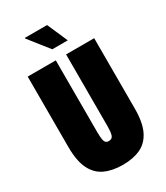

<svg xmlns="http://www.w3.org/2000/svg" viewBox="-218 -978 939 1083"><g transform="rotate(-30 251.5 -436.5)"><path d="M333 -752H232L130 -881L131 -885H275ZM252 12Q185 12 136 -10.5Q87 -33 61 -86Q35 -139 35 -230V-688H218V-220Q218 -185 223 -164.5Q228 -144 250 -144Q273 -144 279 -164.5Q285 -185 285 -220V-688H468V-230Q468 -139 442 -86Q416 -33 368 -10.5Q320 12 252 12Z"/></g></svg>

Font: Archivo ExtraCondensed Black
Style: Regular
Weight: 900
Width: 2
Designer: Hector Gatti
Foundry: Omnibus-Type
Version: Version 2.001; ttfautohint (v1.8.3)